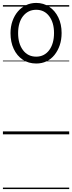

<svg xmlns="http://www.w3.org/2000/svg" viewBox="-20 -920 494 1315"><path d="M228 -485Q175 -485 135.5 -511.5Q96 -538 74 -585Q52 -632 52 -693Q52 -738 65.5 -776Q79 -814 102.5 -841.5Q126 -869 158 -884.5Q190 -900 228 -900Q278 -900 317.5 -873.5Q357 -847 379.5 -800.5Q402 -754 402 -694Q402 -648 389 -610Q376 -572 353 -543.5Q330 -515 298.5 -500Q267 -485 228 -485ZM228 -532Q256 -532 278.5 -543.5Q301 -555 317 -576.5Q333 -598 341.5 -627.5Q350 -657 350 -694Q350 -765 317 -809Q284 -853 228 -853Q199 -853 176.5 -841.5Q154 -830 137.5 -809Q121 -788 112.5 -758.5Q104 -729 104 -693Q104 -621 137.5 -576.5Q171 -532 228 -532ZM0 365H454V375H0ZM0 -20H454V0H0ZM0 -505H454V-500H0ZM0 -885H454V-875H0Z"/></svg>

Font: Playwrite GB J Guides
Style: Regular
Weight: 400
Designer: Veronika Burian, José Scaglione
Foundry: TypeTogether
Version: Version 1.003